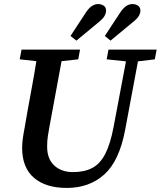

<svg xmlns="http://www.w3.org/2000/svg" viewBox="-20 -908 791 945"><path d="M309 17Q205 17 147 -33Q89 -83 89 -180Q89 -203 92.5 -228Q96 -253 101 -278L115 -359Q126 -420 137.5 -482Q149 -544 159 -607L77 -616L86 -664H374L365 -616L283 -607L223 -282Q219 -260 215.5 -238Q212 -216 212 -186Q212 -126 247 -93.5Q282 -61 339 -61Q396 -61 434.5 -81.5Q473 -102 498 -150.5Q523 -199 539 -283L600 -606L505 -616L514 -664H751L742 -616L659 -606L596 -269Q567 -115 493 -49Q419 17 309 17ZM327 -731 405 -850Q419 -870 433.5 -879Q448 -888 462 -888Q479 -888 490.5 -880Q502 -872 502 -856Q502 -829 472 -804L356 -708ZM496 -731 574 -850Q588 -870 602.5 -879Q617 -888 631 -888Q648 -888 659.5 -880Q671 -872 671 -856Q671 -829 640 -804L524 -708Z"/></svg>

Font: Source Serif 4 Semibold
Style: Italic
Weight: 600
Italic angle: -12°
Designer: Frank Grießhammer
Foundry: Adobe
Version: Version 4.005;hotconv 1.1.0;makeotfexe 2.6.0